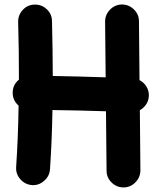

<svg xmlns="http://www.w3.org/2000/svg" viewBox="-20 -737 704 842"><path d="M632.8 -315.9Q631.8 -295.4 620.8 -279.1Q609.9 -262.7 593.3 -253.9L595.7 9.8Q595.7 40 574.2 62.3Q552.7 84.5 522 85Q491.7 85 469.5 63.5Q447.3 42 447.3 11.2L444.8 -249Q387.2 -251 325.9 -252.4Q264.6 -253.9 210 -254.4Q209 -189 206.3 -123.8Q203.6 -58.6 199.2 5.4Q197.3 35.2 173.8 55.9Q150.4 76.7 120.1 74.7Q89.8 72.3 69.3 49.1Q48.8 25.9 50.8 -4.4Q55.2 -70.3 57.9 -137.9Q60.5 -205.6 61.5 -273.9Q35.6 -296.4 35.6 -330.1Q35.6 -365.2 63 -387.7Q63 -450.7 62.3 -513.9Q61.5 -577.1 59.6 -640.6Q59.1 -671.4 80.1 -693.8Q101.1 -716.3 131.8 -716.8Q162.1 -717.8 184.8 -696.8Q207.5 -675.8 208 -645Q209.5 -585 210.4 -524.7Q211.4 -464.4 211.4 -403.8Q265.1 -402.8 325.7 -401.4Q386.2 -399.9 443.4 -397.9L440.9 -642.1Q440.9 -672.4 462.4 -694.6Q483.9 -716.8 514.6 -717.3Q544.9 -717.3 567.1 -695.8Q589.4 -674.3 589.4 -643.6L591.8 -385.7Q610.8 -376 622.3 -357.2Q633.8 -338.4 632.8 -315.9Z"/></svg>

Font: Mikhak-DS2-FD ExtraBold
Style: Regular
Weight: 800
Designer: Amin Abedi
Version: Version 3.2